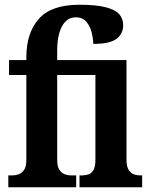

<svg xmlns="http://www.w3.org/2000/svg" viewBox="-20 -789 633 809"><path d="M15 0V-50H34Q45 -50 58.5 -54.5Q72 -59 81.5 -73Q91 -87 91 -116V-473H18V-536H91V-547Q91 -651 144 -710Q197 -769 314 -769Q385 -769 425.5 -758.5Q466 -748 482.5 -729Q499 -710 499 -683Q499 -646 470.5 -625Q442 -604 373 -604Q373 -623 367 -649.5Q361 -676 345 -696Q329 -716 299 -716Q262 -716 241.5 -678.5Q221 -641 221 -576V-536H513V-116Q513 -87 522.5 -72.5Q532 -58 545 -54Q558 -50 569 -50H579V0H315V-50H328Q339 -50 352 -54Q365 -58 373.5 -72Q382 -86 382 -115V-473H221V-116Q221 -87 230.5 -73Q240 -59 253.5 -54.5Q267 -50 278 -50H301V0Z"/></svg>

Font: Noto Serif ExtraCondensed
Style: Bold
Weight: 700
Width: 2
Designer: Monotype Design Team
Foundry: Monotype Imaging Inc.
Version: Version 2.014; ttfautohint (v1.8.4.7-5d5b)